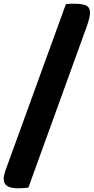

<svg xmlns="http://www.w3.org/2000/svg" viewBox="-98 -821 508 1041"><path d="M3 200Q-40 200 -59 187.5Q-78 175 -78 149Q-78 132 -69 105L259 -798Q268 -800 277.5 -800.5Q287 -801 301 -801Q348 -801 369 -791Q390 -781 390 -753Q390 -729 374 -682L56 196Q52 197 35 198.5Q18 200 3 200Z"/></svg>

Font: Sansita Swashed ExtraBold
Style: Regular
Weight: 800
Designer: Pablo Cosgaya
Foundry: Omnibus-Type
Version: Version 1.003; ttfautohint (v1.8.3)